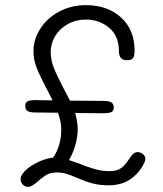

<svg xmlns="http://www.w3.org/2000/svg" viewBox="-20 -720 635 746"><path d="M545 -102Q545 -98 541 -88Q521 -47 486.5 -23.5Q452 0 402 0Q367 0 339 -7.5Q311 -15 279 -29Q254 -40 237 -45Q220 -50 202 -50Q175 -50 158.5 -39.5Q142 -29 117 -7Q101 6 90 6Q76 6 68 -3.5Q60 -13 60 -23Q60 -30 62 -34.5Q64 -39 68 -45Q81 -65 115.5 -84Q150 -103 187 -108Q218 -155 218 -217Q218 -248 205 -282L116 -283Q98 -283 88 -288Q78 -293 78 -308Q78 -322 87.5 -326.5Q97 -331 116 -331L184 -330Q179 -342 158 -381Q134 -427 122 -457.5Q110 -488 110 -522Q110 -566 136 -607.5Q162 -649 209 -674.5Q256 -700 314 -700Q398 -700 450.5 -652Q503 -604 503 -523Q503 -503 497 -494.5Q491 -486 474 -486Q457 -486 449.5 -495Q442 -504 442 -522Q442 -580 404 -612Q366 -644 314 -644Q275 -644 243.5 -626.5Q212 -609 194.5 -580Q177 -551 177 -518Q177 -486 190.5 -453Q204 -420 232 -367L252 -329L381 -328Q402 -328 412 -322.5Q422 -317 422 -303Q422 -289 412.5 -284.5Q403 -280 381 -280L272 -281Q282 -244 282 -218Q282 -188 272.5 -155.5Q263 -123 248 -98Q255 -96 286 -85Q320 -71 348.5 -63Q377 -55 404 -55Q435 -55 451.5 -67.5Q468 -80 487 -110Q500 -129 514 -129Q526 -129 535.5 -121Q545 -113 545 -102Z"/></svg>

Font: Mali
Style: Regular
Weight: 400
Version: Version 1.000; ttfautohint (v1.6)